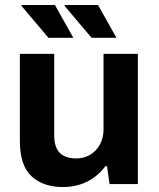

<svg xmlns="http://www.w3.org/2000/svg" viewBox="-20 -744 641 776"><path d="M234.2 12Q154.3 12 107.3 -31.8Q60.3 -75.6 60.3 -174.3V-526.4H199.1V-196.7Q199.1 -171.3 205.2 -153.8Q211.2 -136.3 222.7 -125.1Q234.3 -113.9 251.2 -108.8Q268.1 -103.7 288.8 -103.7Q320 -103.7 344.8 -118.7Q369.6 -133.7 384 -160.2Q398.4 -186.6 398.4 -219.6V-526.4H537.1V0H422.7L412.7 -72.2H405.7Q387.4 -47.1 361.8 -28Q336.3 -9 304 1.5Q271.7 12 234.2 12ZM350.1 -591.2 240.8 -720.4 242 -723.7H376.2L450.7 -591.2ZM175.9 -591.2 66.6 -720.4 67.8 -723.7H202L276.4 -591.2Z"/></svg>

Font: Archivo SemiBold
Style: Regular
Weight: 600
Designer: Hector Gatti
Foundry: Omnibus-Type
Version: Version 2.001